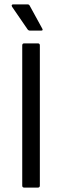

<svg xmlns="http://www.w3.org/2000/svg" viewBox="-20 -852 281 872"><path d="M90 0Q81 0 81 -9V-646Q81 -655 90 -655H152Q161 -655 161 -646V-9Q161 0 152 0ZM116 -713Q109 -713 105 -719L35 -821Q32 -826 33.5 -829Q35 -832 39 -832H106Q112 -832 115 -826L172 -722Q177 -713 167 -713Z"/></svg>

Font: Sofia Sans Semi Condensed
Style: Regular
Weight: 400
Designer: Botio Nikoltchev, Ani Petrova
Foundry: lettersoup
Version: Version 4.100; ttfautohint (v1.8.4.7-5d5b)